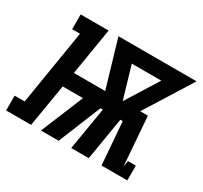

<svg xmlns="http://www.w3.org/2000/svg" viewBox="-172 -687 893 845"><g transform="rotate(30 274.0 -265.0)"><path d="M-57 0V-75H-6L56 -455H16V-530H158L119 -292H278L208 -530H605L456 -292H495L514 -44L519 -75H559V0H428L411 -216H399L363 0H274L310 -216H298L210 0H120L209 -216H106L70 0ZM367 -292 469 -455H319Z"/></g></svg>

Font: Iosevka Curly Slab ExObl
Style: Bold
Weight: 700
Width: 7
Italic angle: -9°
Monospace: yes
Designer: Belleve Invis
Foundry: Belleve Invis
Version: Version 11.0.0; ttfautohint (v1.8.3)